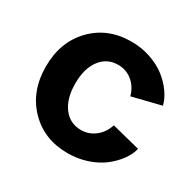

<svg xmlns="http://www.w3.org/2000/svg" viewBox="-123 -656 804 795"><g transform="rotate(30 279.0 -258.5)"><path d="M291 -524.9Q339.4 -524.9 382.8 -510Q426.3 -495.1 456.8 -471.2Q487.3 -447.3 507.8 -418.2Q528.3 -389.2 535.2 -359.9L398.9 -326.2Q387.7 -366.7 358.6 -390.4Q329.6 -414.1 291 -414.1Q237.8 -414.1 206.3 -372.1Q174.8 -330.1 174.8 -258.8Q174.8 -187 206.3 -145Q237.8 -103 291 -103Q328.1 -103 357.7 -126Q387.2 -148.9 399.9 -188L535.2 -153.8Q528.8 -125.5 508.3 -97.2Q487.8 -68.8 457.3 -45.2Q426.8 -21.5 383.1 -6.8Q339.4 7.8 291 7.8Q178.2 7.8 106.2 -66.7Q34.2 -141.1 34.2 -258.8Q34.2 -376.5 106.2 -450.7Q178.2 -524.9 291 -524.9Z"/></g></svg>

Font: LT Superior
Style: Bold
Weight: 400
Designer: Daniel Lyons
Foundry: LyonsType
Version: Version 1.000